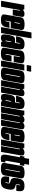

<svg xmlns="http://www.w3.org/2000/svg" viewBox="1998 -2868 832 4957"><g transform="rotate(90 2414.5 -389.0)"><path d="M179 -301.5H331Q356 -447.5 370 -526.2Q384 -605 297 -605Q242 -605 192.5 -568.5Q143 -532 125 -428L183 -423Q187 -445.5 192.2 -468.8Q197.5 -492 205 -492Q213 -492 208 -466Q203 -440 179 -301.5ZM-44.5 0H108L200.5 -520.5L175 -600H61.5Z M453.5 4 473.5 -108.5Q466 -108.5 471.5 -137.5Q476 -165 501.5 -303Q525 -437.5 529.5 -466Q535 -493 542.5 -493Q552 -493 547 -466Q542 -440.5 525.5 -349H496.5L479 -249.5H663.5Q668 -275.5 671.5 -303Q695.5 -434.5 710.5 -521Q725 -607 562.5 -607Q400.5 -607 384.5 -519.5Q370 -433.5 346 -303.5Q324.5 -177 308.5 -86Q292 4 453.5 4ZM473.5 -108.5 453.5 4Q527.5 4 566 -18Q603 -39 622 -82Q640 -123.5 656.5 -215.5L502.5 -215Q495.5 -179 491 -152Q485 -126 482.5 -117.5Q478 -108.5 473.5 -108.5Z M635 0H788L926.5 -785H774Z M918 4Q934.5 4 949.2 0Q964 -4 976.5 -10.2Q989 -16.5 997.5 -23.8Q1006 -31 1009.5 -38L1020.5 0H1133L1202.5 -390Q1219 -480 1209.5 -526.2Q1200 -572.5 1166.8 -589.2Q1133.5 -606 1078 -606Q1035.5 -606 1002.2 -597Q969 -588 943.5 -565Q918 -542 900.2 -498.8Q882.5 -455.5 870.5 -387L1030 -387.5Q1037.5 -433 1042.2 -455.5Q1047 -478 1050.8 -485.2Q1054.5 -492.5 1057.5 -492.5Q1061 -492.5 1061.8 -484.8Q1062.5 -477 1059 -454.2Q1055.5 -431.5 1047 -387.5L1041.5 -360H958Q937 -360 919.8 -355Q902.5 -350 889.8 -338Q877 -326 867.2 -305.5Q857.5 -285 849.8 -253.8Q842 -222.5 834 -179.5Q819 -99 824.2 -59.8Q829.5 -20.5 853.5 -8.2Q877.5 4 918 4ZM989 -109Q985.5 -109 983.8 -114.2Q982 -119.5 984.2 -136.2Q986.5 -153 992.5 -188Q997 -215 1001 -231Q1005 -247 1008.5 -254.2Q1012 -261.5 1014.8 -263.8Q1017.5 -266 1020.5 -266H1025.5L1000 -119Q998.5 -116 996.5 -113.8Q994.5 -111.5 992.8 -110.2Q991 -109 989 -109Z M1314 4Q1477.5 4 1493.5 -84.8Q1509.5 -173.5 1526 -270H1371Q1353 -167 1348 -138Q1343 -109 1334.5 -109Q1325 -109 1330.2 -137.8Q1335.5 -166.5 1358.5 -299Q1384 -437.5 1389 -465Q1394 -492.5 1402.5 -492.5Q1410 -492.5 1405.2 -465.2Q1400.5 -438 1381.5 -327H1536.5Q1555 -431.5 1570.2 -518.8Q1585.5 -606 1422 -606Q1260 -606 1244.5 -520Q1229 -434 1205.5 -299Q1183 -167 1167.8 -81.5Q1152.5 4 1314 4Z M1497.5 0H1651L1756 -600H1602.5ZM1634 -777 1613.5 -662.5H1767L1787.5 -777Z M1829 4Q1989 4 2004.2 -82Q2019.5 -168 2044 -301Q2066.5 -433 2081.8 -520Q2097 -607 1936.5 -607Q1775.5 -607 1759.8 -520.2Q1744 -433.5 1721 -301Q1698 -168.5 1683 -82.2Q1668 4 1829 4ZM1848.5 -109Q1839.5 -109 1844.5 -135.2Q1849.5 -161.5 1873.5 -301Q1898.5 -440 1903 -466.8Q1907.5 -493.5 1916 -493.5Q1925.5 -493.5 1920.2 -467Q1915 -440.5 1891.5 -301Q1867 -162 1862 -135.5Q1857 -109 1848.5 -109Z M2005 0H2157.5L2248.5 -521L2224 -600H2111ZM2175 0H2326.5L2382.5 -320Q2399.5 -419.5 2416.2 -511.8Q2433 -604 2344.5 -604Q2277.5 -604 2223.8 -549.2Q2170 -494.5 2152.5 -398.5L2226 -394Q2235 -444.5 2240.5 -467.8Q2246 -491 2253.5 -491Q2261.5 -491 2257.2 -465.8Q2253 -440.5 2233 -331.5Z M2456 4Q2472.5 4 2487.2 0Q2502 -4 2514.5 -10.2Q2527 -16.5 2535.5 -23.8Q2544 -31 2547.5 -38L2558.5 0H2671L2740.5 -390Q2757 -480 2747.5 -526.2Q2738 -572.5 2704.8 -589.2Q2671.5 -606 2616 -606Q2573.5 -606 2540.2 -597Q2507 -588 2481.5 -565Q2456 -542 2438.2 -498.8Q2420.5 -455.5 2408.5 -387L2568 -387.5Q2575.5 -433 2580.2 -455.5Q2585 -478 2588.8 -485.2Q2592.5 -492.5 2595.5 -492.5Q2599 -492.5 2599.8 -484.8Q2600.5 -477 2597 -454.2Q2593.5 -431.5 2585 -387.5L2579.5 -360H2496Q2475 -360 2457.8 -355Q2440.5 -350 2427.8 -338Q2415 -326 2405.2 -305.5Q2395.5 -285 2387.8 -253.8Q2380 -222.5 2372 -179.5Q2357 -99 2362.2 -59.8Q2367.5 -20.5 2391.5 -8.2Q2415.5 4 2456 4ZM2527 -109Q2523.5 -109 2521.8 -114.2Q2520 -119.5 2522.2 -136.2Q2524.5 -153 2530.5 -188Q2535 -215 2539 -231Q2543 -247 2546.5 -254.2Q2550 -261.5 2552.8 -263.8Q2555.5 -266 2558.5 -266H2563.5L2538 -119Q2536.5 -116 2534.5 -113.8Q2532.5 -111.5 2530.8 -110.2Q2529 -109 2527 -109Z M2689.5 0H2842L2933.5 -519L2908 -600H2794.5ZM2859.5 0H3011L3075 -361Q3086.5 -429.5 3101.8 -516.8Q3117 -604 3024.5 -604Q2962 -604 2914.8 -543.2Q2867.5 -482.5 2855 -411L2904.5 -357Q2920.5 -444 2925.5 -467.5Q2930.5 -491 2938 -491Q2946 -491 2942 -468Q2938 -445 2922 -355.5ZM3028.5 0H3180L3243 -361Q3255.5 -428.5 3270.8 -516.2Q3286 -604 3193.5 -604Q3131 -604 3083.2 -543.2Q3035.5 -482.5 3023.5 -411L3074.5 -357Q3089 -444 3094.2 -467.5Q3099.5 -491 3107 -491Q3115 -491 3110.8 -468Q3106.5 -445 3091 -355.5Z M3356 4 3376 -108.5Q3368.5 -108.5 3374 -137.5Q3378.5 -165 3404 -303Q3427.5 -437.5 3432 -466Q3437.5 -493 3445 -493Q3454.5 -493 3449.5 -466Q3444.5 -440.5 3428 -349H3399L3381.5 -249.5H3566Q3570.5 -275.5 3574 -303Q3598 -434.5 3613 -521Q3627.5 -607 3465 -607Q3303 -607 3287 -519.5Q3272.5 -433.5 3248.5 -303.5Q3227 -177 3211 -86Q3194.5 4 3356 4ZM3376 -108.5 3356 4Q3430 4 3468.5 -18Q3505.5 -39 3524.5 -82Q3542.5 -123.5 3559 -215.5L3405 -215Q3398 -179 3393.5 -152Q3387.5 -126 3385 -117.5Q3380.5 -108.5 3376 -108.5Z M3536.5 0H3689L3780 -521L3755.5 -600H3642.5ZM3706.5 0H3858L3914 -320Q3931 -419.5 3947.8 -511.8Q3964.5 -604 3876 -604Q3809 -604 3755.2 -549.2Q3701.5 -494.5 3684 -398.5L3757.5 -394Q3766.5 -444.5 3772 -467.8Q3777.5 -491 3785 -491Q3793 -491 3788.8 -465.8Q3784.5 -440.5 3764.5 -331.5Z M4026.5 7Q4069.5 7 4112.5 -2L4132 -114Q4122.5 -109.5 4106 -109.5Q4094 -109.5 4089.5 -118.8Q4085 -128 4090.5 -161L4148.5 -487H4198L4218.5 -600H4168L4189.5 -722.5H4036L4014.5 -600H3977L3957.5 -487H3995L3932 -135.5Q3917.5 -51 3943.5 -22Q3969.5 7 4026.5 7Z M4287.5 4Q4447.5 4 4462.8 -82Q4478 -168 4502.5 -301Q4525 -433 4540.2 -520Q4555.5 -607 4395 -607Q4234 -607 4218.2 -520.2Q4202.5 -433.5 4179.5 -301Q4156.5 -168.5 4141.5 -82.2Q4126.5 4 4287.5 4ZM4307 -109Q4298 -109 4303 -135.2Q4308 -161.5 4332 -301Q4357 -440 4361.5 -466.8Q4366 -493.5 4374.5 -493.5Q4384 -493.5 4378.8 -467Q4373.5 -440.5 4350 -301Q4325.5 -162 4320.5 -135.5Q4315.5 -109 4307 -109Z M4629.5 4Q4719.5 4 4763.5 -37.5Q4807.5 -79 4825.5 -185.5Q4841.5 -269.5 4823.8 -309.8Q4806 -350 4759 -363.5Q4715 -375 4701 -382Q4687 -389 4695.5 -432.5Q4699.5 -460 4702.8 -476Q4706 -492 4713.5 -492Q4722 -492 4718.2 -467.5Q4714.5 -443 4706 -393H4863Q4885 -521.5 4855.5 -563Q4826 -604.5 4734 -604.5Q4642 -604.5 4598 -564Q4554 -523.5 4539 -431Q4523.5 -341 4536 -301Q4548.5 -261 4602.5 -245.5Q4649 -232.5 4662 -223.2Q4675 -214 4667.5 -170Q4662.5 -141 4658.8 -124.8Q4655 -108.5 4647.5 -108.5Q4639 -108.5 4642.8 -130Q4646.5 -151.5 4656.5 -208.5H4499.5Q4476.5 -77.5 4506.5 -36.8Q4536.5 4 4629.5 4Z"/></g></svg>

Font: Anybody UltraCondensed ExtraBold
Style: Italic
Weight: 800
Width: 1
Italic angle: -10°
Version: Version 1.113;gftools[0.9.25]